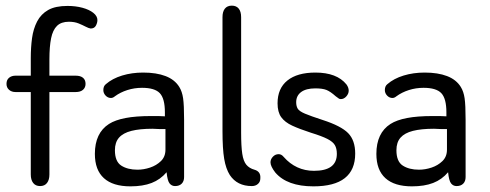

<svg xmlns="http://www.w3.org/2000/svg" viewBox="-20 -650 1734 680"><path d="M89 -382H35Q21 -382 12 -374.5Q3 -367 3 -353Q3 -340 12 -332Q21 -324 35 -324H89V-32Q89 -13 97.5 -2Q106 9 122 9Q138 9 146.5 -2Q155 -13 155 -32V-324H248Q265 -324 274 -332Q283 -340 283 -353Q283 -367 274 -374.5Q265 -382 248 -382H155V-440Q155 -485 161 -514.5Q167 -544 182 -558.5Q197 -573 224 -573Q244 -573 258.5 -567Q273 -561 283.5 -555.5Q294 -550 301 -549Q314 -549 319.5 -559Q325 -569 325 -579Q325 -593 310.5 -604.5Q296 -616 272 -622.5Q248 -629 219 -629Q176 -629 150.5 -614.5Q125 -600 111.5 -574Q98 -548 93.5 -515Q89 -482 89 -444Z M564 -238Q549 -239 540.5 -239Q532 -239 526.5 -239Q521 -239 515 -239Q461 -239 424.5 -232Q388 -225 366 -211Q316 -179 316 -105Q316 -48 348 -19Q380 10 442 10Q486 10 517 -2Q548 -14 570 -40Q573 -10 580.5 -0.5Q588 9 600 9Q615 9 623.5 0.5Q632 -8 632 -23V-226Q632 -278 628.5 -302Q625 -326 615 -342Q599 -368 566.5 -380.5Q534 -393 487 -393Q447 -393 412.5 -382.5Q378 -372 355 -352Q346 -345 346 -331Q346 -320 354 -311.5Q362 -303 373 -303Q380 -303 387 -309Q406 -323 431 -331Q456 -339 483 -339Q528 -339 546 -320Q564 -301 564 -252ZM566 -193V-120Q566 -95 550 -79.5Q534 -64 511.5 -56.5Q489 -49 467 -49Q432 -49 409.5 -63.5Q387 -78 387 -118Q387 -146 401.5 -162.5Q416 -179 445.5 -186.5Q475 -194 520 -194Q531 -193 543 -193Q555 -193 566 -193Z M872 9Q885 9 893.5 1.5Q902 -6 902 -18Q903 -31 897.5 -38.5Q892 -46 881 -49Q863 -54 852.5 -66.5Q842 -79 838 -105.5Q834 -132 834 -180V-589Q834 -609 825.5 -619.5Q817 -630 801 -630Q785 -630 776.5 -619.5Q768 -609 768 -589V-186Q768 -123 774 -87.5Q780 -52 794 -30Q820 9 872 9Z M1090 10Q1238 10 1238 -106Q1238 -153 1213 -178.5Q1188 -204 1123 -225Q1080 -239 1060 -247.5Q1040 -256 1034.5 -265Q1029 -274 1029 -288Q1029 -311 1046.5 -324Q1064 -337 1097 -337Q1122 -337 1136 -331.5Q1150 -326 1169 -309Q1177 -303 1180 -301Q1183 -299 1187 -299Q1198 -299 1206.5 -308.5Q1215 -318 1215 -329Q1215 -340 1207 -351Q1173 -393 1097 -393Q1033 -393 998 -365Q963 -337 963 -284Q963 -253 976 -235Q989 -217 1015 -205Q1041 -193 1081 -180Q1120 -168 1139.5 -158Q1159 -148 1166 -136Q1173 -124 1173 -105Q1173 -45 1092 -45Q1060 -45 1033 -57.5Q1006 -70 985 -94Q981 -99 976.5 -101.5Q972 -104 967 -104Q955 -104 946.5 -95Q938 -86 938 -75Q938 -61 955 -39Q997 10 1090 10Z M1561 -238Q1546 -239 1537.5 -239Q1529 -239 1523.5 -239Q1518 -239 1512 -239Q1458 -239 1421.5 -232Q1385 -225 1363 -211Q1313 -179 1313 -105Q1313 -48 1345 -19Q1377 10 1439 10Q1483 10 1514 -2Q1545 -14 1567 -40Q1570 -10 1577.5 -0.5Q1585 9 1597 9Q1612 9 1620.5 0.5Q1629 -8 1629 -23V-226Q1629 -278 1625.5 -302Q1622 -326 1612 -342Q1596 -368 1563.5 -380.5Q1531 -393 1484 -393Q1444 -393 1409.5 -382.5Q1375 -372 1352 -352Q1343 -345 1343 -331Q1343 -320 1351 -311.5Q1359 -303 1370 -303Q1377 -303 1384 -309Q1403 -323 1428 -331Q1453 -339 1480 -339Q1525 -339 1543 -320Q1561 -301 1561 -252ZM1563 -193V-120Q1563 -95 1547 -79.5Q1531 -64 1508.5 -56.5Q1486 -49 1464 -49Q1429 -49 1406.5 -63.5Q1384 -78 1384 -118Q1384 -146 1398.5 -162.5Q1413 -179 1442.5 -186.5Q1472 -194 1517 -194Q1528 -193 1540 -193Q1552 -193 1563 -193Z"/></svg>

Font: Beiruti
Style: Regular
Weight: 400
Designer: Arlette Boutros
Foundry: Boutros
Version: Version 1.41